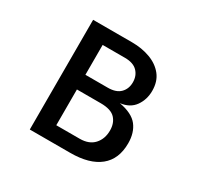

<svg xmlns="http://www.w3.org/2000/svg" viewBox="-124 -688 849 829"><g transform="rotate(30 301.0 -273.5)"><path d="M116.7 -546.9H310.5Q360.4 -546.9 401.4 -531.7Q442.4 -516.6 466.8 -486.1Q491.2 -455.6 491.2 -408.7Q491.2 -365.2 467.8 -332Q444.3 -298.8 396.5 -293Q461.9 -281.2 488.3 -247.3Q514.6 -213.4 514.6 -160.6Q514.6 -81.5 464.1 -40.8Q413.6 0 318.4 0H116.7ZM317.9 -324.7Q359.4 -324.7 379.9 -345.5Q400.4 -366.2 400.4 -398.9Q400.4 -431.6 379.9 -452.6Q359.4 -473.6 317.4 -473.6H206.5V-324.7ZM323.2 -73.2Q369.6 -73.2 394.3 -100.3Q418.9 -127.4 418.9 -169.4Q418.9 -206.1 397.7 -228.8Q376.5 -251.5 325.2 -251.5H206.5V-73.2Z"/></g></svg>

Font: Vazir Code Hack
Style: Code-Hack
Weight: 400
Foundry: DejaVu fonts team - Redesigned by Saber Rastikerdar
Version: Version 1.1.2